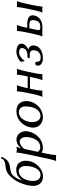

<svg xmlns="http://www.w3.org/2000/svg" viewBox="1122 -1860 973 3256"><g transform="rotate(-90 1608.0 -231.5)"><path d="M93 -238C54 -57 145 12 242 12C368 12 479 -99 504 -218C527 -326 495 -442 354 -442C259 -442 207 -383 179 -341C188 -379 204 -420 224 -449C267 -512 296 -538 390 -546C477 -554 543 -592 578 -698H551C531 -646 492 -629 407 -623C316 -616 244 -550 199 -487C154 -428 118 -357 93 -238ZM334 -399C412 -399 438 -314 412 -194C385 -68 323 -30 269 -30C187 -30 149 -110 176 -235C187 -287 232 -399 334 -399Z M559 32C543 106 527 178 507 232V235C507 235 522 232 557 232C591 232 604 235 604 235L607 232C610 175 623 107 639 32L649 -12C672 2 697 10 733 10C862 10 977 -94 1007 -235C1030 -341 967 -439 870 -439C838 -439 784 -430 724 -360H721C721 -360 734 -399 745 -429C747 -436 745 -439 738 -439C726 -434 714 -432 701 -432C685 -432 669 -435 651 -439L649 -436C647 -393 632 -310 616 -235ZM710 -301C743 -354 797 -383 831 -383C892 -383 929 -321 905 -208C888 -126 843 -34 736 -34C720 -34 689 -36 662 -77Z M1077 -205C1053 -95 1112 10 1250 10C1393 10 1494 -107 1517 -214C1539 -318 1504 -439 1347 -439C1216 -439 1106 -342 1077 -205ZM1332 -398C1417 -398 1452 -334 1421 -187C1394 -63 1318 -31 1273 -31C1169 -31 1155 -151 1172 -228C1190 -315 1246 -398 1332 -398Z M2021 -250C2038 -325 2048 -372 2069 -429L2068 -432C2068 -432 2053 -429 2019 -429C1984 -429 1971 -432 1971 -432L1969 -429C1967 -375 1956 -321 1941 -250V-248H1741V-249C1757 -325 1769 -372 1789 -429L1788 -432C1788 -432 1772 -429 1738 -429C1703 -429 1690 -432 1690 -432L1688 -429C1685 -376 1677 -325 1661 -249L1646 -180C1630 -105 1617 -54 1597 0V3C1597 3 1612 0 1647 0C1681 0 1695 3 1695 3L1698 0C1702 -57 1710 -104 1726 -180L1732 -209H1932L1926 -179C1910 -105 1899 -54 1878 0V3C1878 3 1893 0 1928 0C1962 0 1975 3 1975 3L1978 0C1981 -57 1990 -104 2006 -179Z M2339 -394C2378 -394 2433 -384 2421 -330C2416 -304 2386 -253 2311 -253H2271C2264 -253 2253 -242 2251 -232C2249 -223 2253 -212 2262 -212H2326C2376 -212 2392 -167 2382 -121C2365 -40 2296 -27 2263 -27C2212 -27 2188 -49 2191 -83C2194 -116 2172 -120 2161 -120C2143 -120 2127 -105 2124 -91C2113 -37 2158 10 2249 10C2394 10 2452 -68 2463 -124C2481 -206 2419 -235 2394 -238C2437 -250 2485 -293 2494 -332C2512 -418 2421 -439 2358 -439C2286 -439 2225 -398 2196 -377L2192 -373L2194 -306L2207 -305C2242 -350 2294 -394 2339 -394Z M2765 -259C2781 -334 2790 -372 2811 -429L2810 -432C2810 -432 2795 -429 2761 -429C2726 -429 2713 -432 2713 -432L2711 -429C2709 -375 2698 -321 2683 -250L2668 -179C2652 -105 2641 -54 2620 0V3C2620 3 2635 0 2670 0C2710 0 2732 2 2772 2C2883 2 2956 -52 2974 -136C2994 -230 2917 -256 2821 -256H2764ZM3088 -250 3073 -179C3057 -105 3046 -54 3025 0V3C3025 3 3040 0 3075 0C3109 0 3122 3 3122 3L3125 0C3128 -57 3137 -104 3153 -179L3168 -250C3185 -325 3195 -372 3216 -429L3215 -432C3215 -432 3200 -429 3166 -429C3131 -429 3118 -432 3118 -432L3116 -429C3114 -375 3103 -321 3088 -250ZM2892 -126C2874 -44 2830 -34 2780 -34C2734 -34 2719 -44 2727 -79L2757 -219H2824C2895 -219 2903 -179 2892 -126Z"/></g></svg>

Font: Libertinus Sans
Style: Italic
Weight: 400
Italic angle: -12°
Designer: Philipp H. Poll, Khaled Hosny
Foundry: Caleb Maclennan
Version: Version 7.050;RELEASE